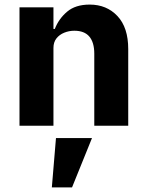

<svg xmlns="http://www.w3.org/2000/svg" viewBox="-20 -548 640 837"><path d="M65 0V-516H213V-422H219Q236 -466 272.5 -497Q309 -528 371 -528Q445 -528 492 -478Q539 -428 539 -334V0H391V-314Q391 -363 369.5 -388.5Q348 -414 304 -414Q281 -414 260 -405.5Q239 -397 226 -380.5Q213 -364 213 -339V0ZM224 54H381L294 269H206Z"/></svg>

Font: Lilex
Style: Regular
Weight: 400
Monospace: yes
Designer: Mike Abbink, Paul van der Laan, Pieter van Rosmalen, Mikhael Khrustik
Foundry: Mikhael Khrustik
Version: Version 2.510